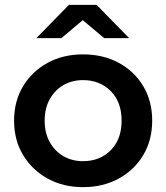

<svg xmlns="http://www.w3.org/2000/svg" viewBox="-20 -764 685 791"><path d="M322 7Q240 7 176 -28.5Q112 -64 75 -125.5Q38 -187 38 -267Q38 -347 75 -408.5Q112 -470 176 -505Q240 -540 322 -540Q405 -540 469.5 -505Q534 -470 570.5 -408.5Q607 -347 607 -267Q607 -187 570.5 -125.5Q534 -64 469.5 -28.5Q405 7 322 7ZM322 -100Q391 -100 436 -145Q481 -190 481 -267Q481 -344 436 -389Q391 -434 322 -434Q277 -434 241.5 -413.5Q206 -393 185 -355.5Q164 -318 164 -267Q164 -216 185 -178.5Q206 -141 241.5 -120.5Q277 -100 322 -100ZM130 -607 264 -744H378L512 -607H409L321 -681L233 -607Z"/></svg>

Font: Montserrat SemiBold
Style: Regular
Weight: 600
Designer: Julieta Ulanovsky
Foundry: Julieta Ulanovsky
Version: Version 9.000; ttfautohint (v1.8.4.7-5d5b)